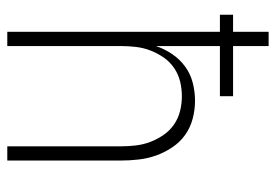

<svg xmlns="http://www.w3.org/2000/svg" viewBox="-138 -638 775 540"><g transform="rotate(90 250.0 -367.5)"><path d="M69 0V-598H21V-635H69V-735H109V-635H250V-598H109V-418Q117 -442 131.5 -463.5Q146 -485 166.5 -500Q187 -515 212 -521.5Q237 -528 263 -528Q288 -528 313 -521.5Q338 -515 358.5 -500.5Q379 -486 393.5 -464.5Q408 -443 416.5 -419.5Q425 -396 428 -370.5Q431 -345 431 -320V0H391V-320Q391 -341 388.5 -362Q386 -383 378.5 -402.5Q371 -422 359 -439.5Q347 -457 329.5 -469Q312 -481 291.5 -486Q271 -491 250 -491Q229 -491 208.5 -486Q188 -481 170.5 -469Q153 -457 141 -439.5Q129 -422 121.5 -402.5Q114 -383 111.5 -362Q109 -341 109 -320V0Z"/></g></svg>

Font: Zed Sans Extralight
Style: Regular
Weight: 200
Designer: Belleve Invis
Foundry: Belleve Invis
Version: Version 1.0.0; ttfautohint (v1.8.4)